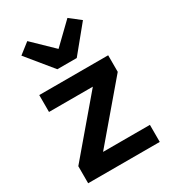

<svg xmlns="http://www.w3.org/2000/svg" viewBox="-192 -895 887 994"><g transform="rotate(-30 251.0 -397.5)"><path d="M194 -591 68 -745 132 -795 252 -679 372 -795 436 -745 310 -591ZM37 0V-102L308 -421H46V-522H458V-423L185 -102H465V0Z"/></g></svg>

Font: IBM Plex Arabic SemiBold
Style: Regular
Weight: 600
Designer: Mike Abbink, Paul van der Laan, Pieter van Rosmalen, Wael Morcos, Khajak Apelian
Foundry: Bold Monday
Version: Version 1.0